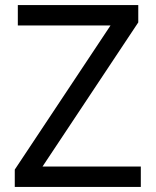

<svg xmlns="http://www.w3.org/2000/svg" viewBox="-20 -734 612 754"><path d="M533 0H38V-68L414 -634H50V-714H523V-646L147 -80H533Z"/></svg>

Font: Noto Sans Lao
Style: Regular
Weight: 400
Designer: Monotype Design Team
Foundry: Monotype Imaging Inc.
Version: Version 2.003; ttfautohint (v1.8.4.7-5d5b)